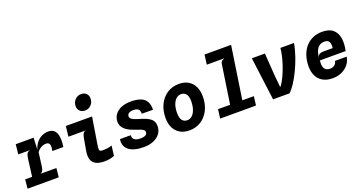

<svg xmlns="http://www.w3.org/2000/svg" viewBox="-44 -1559 4289 2286"><g transform="rotate(-20 2100.0 -416.0)"><path d="M16 0 27.5 -114H423L411.5 0ZM52 -421.5 65 -546H291.5L251 -421.5ZM102 -10 144.5 -339.5Q149.5 -378.5 162.2 -398Q175 -417.5 206.5 -421.5L156.5 -454L166.5 -525L291.5 -546L285 -396.5Q300.5 -448.5 329.8 -484Q359 -519.5 397.5 -537.8Q436 -556 478 -556Q549.5 -556 576.8 -496.2Q604 -436.5 586.5 -320.5H446.5Q459.5 -375.5 449.2 -402.2Q439 -429 406.5 -429Q382 -429 359.5 -420.2Q337 -411.5 318.8 -396.2Q300.5 -381 288.5 -362L265.5 -185.5Q262 -155.5 250.5 -137.2Q239 -119 220 -114L255 -87L245 -10Z M979 -640Q941 -640 915.5 -663.5Q890 -687 890 -727Q890 -775 921.8 -808Q953.5 -841 1000 -841Q1038 -841 1063.2 -817.8Q1088.5 -794.5 1088.5 -753.5Q1088.5 -705.5 1056.8 -672.8Q1025 -640 979 -640ZM986 8Q924.5 8 884.5 -12.2Q844.5 -32.5 829.2 -75Q814 -117.5 825.5 -183.5L853 -339.5Q860 -378 872.5 -394.8Q885 -411.5 908 -415H685L699.5 -545.5H1032L976 -198Q968.5 -151 976 -137.2Q983.5 -123.5 1013 -123.5Q1053 -123.5 1080.2 -127.8Q1107.5 -132 1132 -141L1116.5 -15.5Q1089.5 -4.5 1061.5 1.8Q1033.5 8 986 8Z M1488.5 8.5Q1424.5 8.5 1377 -4.2Q1329.5 -17 1299.2 -41.2Q1269 -65.5 1257 -100Q1245 -134.5 1252 -178.5H1388Q1386 -152.5 1396.8 -135.5Q1407.5 -118.5 1430 -110.2Q1452.5 -102 1486 -102Q1527.5 -102 1549.5 -114.8Q1571.5 -127.5 1572 -152Q1572.5 -167.5 1561.5 -178Q1550.5 -188.5 1526 -198.2Q1501.5 -208 1461 -221Q1398 -241.5 1361 -267.2Q1324 -293 1308.2 -323.5Q1292.5 -354 1294 -388Q1296.5 -439 1325.5 -476.5Q1354.5 -514 1405.5 -534.8Q1456.5 -555.5 1525 -555.5Q1600.5 -555.5 1649 -536.2Q1697.5 -517 1720.2 -476.8Q1743 -436.5 1741.5 -372.5L1599.5 -373.5Q1600.5 -400 1592 -416.8Q1583.5 -433.5 1565.8 -441.2Q1548 -449 1521 -449Q1481.5 -449 1461.5 -435.8Q1441.5 -422.5 1440.5 -398Q1440 -383 1450.5 -371Q1461 -359 1485 -348Q1509 -337 1549 -325.5Q1598 -311.5 1632.2 -296.5Q1666.5 -281.5 1687.8 -263.2Q1709 -245 1718 -221.5Q1727 -198 1726 -167.5Q1724.5 -115 1694.2 -75.2Q1664 -35.5 1611.2 -13.5Q1558.5 8.5 1488.5 8.5Z M2067 7.5Q1999 7.5 1949.8 -21Q1900.5 -49.5 1874 -102.2Q1847.5 -155 1847.5 -228Q1847.5 -324 1884 -398.2Q1920.5 -472.5 1985.2 -514.5Q2050 -556.5 2134 -556.5Q2203 -556.5 2252 -527.5Q2301 -498.5 2327 -445.5Q2353 -392.5 2353 -320Q2353 -224 2316.5 -150Q2280 -76 2215.8 -34.2Q2151.5 7.5 2067 7.5ZM2083 -115Q2118.5 -115 2145.8 -140Q2173 -165 2188.2 -210Q2203.5 -255 2203.5 -315Q2203.5 -378 2179.2 -405.5Q2155 -433 2118 -433Q2082 -433 2054.8 -409Q2027.5 -385 2012.2 -341Q1997 -297 1997 -237.5Q1997 -171 2021 -143Q2045 -115 2083 -115Z M2609 -15 2698 -607Q2701.5 -630.5 2716.8 -641Q2732 -651.5 2746 -654L2710.5 -706.5L2720.5 -780.5H2879L2764 -15ZM2456.5 0 2471 -114H2925L2910.5 0ZM2526.5 -657.5 2542.5 -780.5H2879L2828 -657.5Z M3127 0 3056.5 -545.5H3222L3242 -257.5L3256 -114H3265Q3297.5 -160.5 3324.2 -218.8Q3351 -277 3371.2 -337.5Q3391.5 -398 3403.5 -452.2Q3415.5 -506.5 3418 -545.5H3590.5Q3576.5 -464 3547 -379.2Q3517.5 -294.5 3480.5 -218.2Q3443.5 -142 3405.2 -84.8Q3367 -27.5 3335.5 0Z M3883 7.5Q3810.5 7.5 3760 -20.8Q3709.5 -49 3683.5 -101.2Q3657.5 -153.5 3658 -224.5Q3658.5 -300 3679.5 -361Q3700.5 -422 3738.8 -465.8Q3777 -509.5 3830 -533Q3883 -556.5 3947.5 -556.5Q4037.5 -556.5 4085 -515.5Q4132.5 -474.5 4143.8 -404Q4155 -333.5 4135.5 -244.5H3808.5Q3803.5 -196.5 3811.2 -167Q3819 -137.5 3839.8 -124Q3860.5 -110.5 3893 -110.5Q3924 -110.5 3947.5 -128.2Q3971 -146 3976 -178H4124.5Q4115.5 -122 4081.5 -80.2Q4047.5 -38.5 3996.2 -15.5Q3945 7.5 3883 7.5ZM3810 -280.5Q3817.5 -310 3836.2 -320.2Q3855 -330.5 3880 -330.5H4003Q4007 -366.5 4001.5 -390Q3996 -413.5 3979.8 -425.2Q3963.5 -437 3934 -437Q3900.5 -437 3874.5 -421Q3848.5 -405 3832 -370.5Q3815.5 -336 3810 -280.5Z"/></g></svg>

Font: Spline Sans Mono
Style: Italic
Weight: 400
Italic angle: -4°
Monospace: yes
Designer: Eben Sorkin, Mirko Velimirovic
Foundry: Sorkin Type
Version: Version 1.004